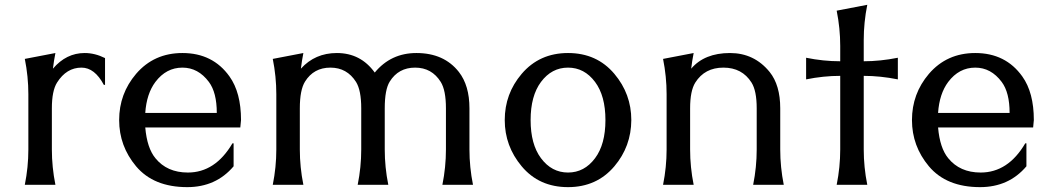

<svg xmlns="http://www.w3.org/2000/svg" viewBox="-20 -767 4360 797"><path d="M83 0Q97.7 -73.2 97.7 -146.5V-376Q97.7 -449.2 83 -522.5L210 -546.9Q203.6 -514.6 199.7 -481.9Q254.9 -546.9 331.5 -546.9Q374 -546.9 416 -525.9V-414.6H411.1Q373 -486.3 318.4 -486.3Q255.9 -486.3 216.8 -424.3Q195.3 -390.1 195.3 -317.4V-146.5Q195.3 -73.2 210 0Z M949.7 -171.9V-76.7Q876.5 9.8 757.3 9.8Q617.7 9.8 544.9 -76.7Q474.6 -160.6 474.6 -268.6Q474.6 -377.9 544.9 -460.4Q619.1 -546.9 737.3 -546.9Q863.3 -546.9 932.6 -449.7Q980.5 -382.8 980.5 -268.6L977.5 -237.8H583Q590.3 -152.8 625 -110.4Q673.3 -50.8 759.8 -50.8Q873.5 -50.8 944.8 -171.9ZM583 -298.3H879.9Q879.9 -382.8 847.2 -426.8Q802.7 -486.3 737.3 -486.3Q669.9 -486.3 625 -426.8Q588.4 -377.9 583 -298.3Z M1112.3 0Q1127 -73.2 1127 -146.5V-376Q1127 -449.2 1112.3 -522.5L1239.3 -546.9Q1232.9 -514.6 1229 -481.9Q1287.6 -546.9 1378.4 -546.9Q1477.1 -546.9 1535.6 -465.8Q1602.5 -546.9 1708.5 -546.9Q1823.2 -546.9 1884.8 -468.3Q1928.7 -412.1 1928.7 -317.4V-146.5Q1928.7 -73.2 1943.4 0H1816.4Q1831.1 -73.2 1831.1 -146.5V-317.4Q1831.1 -392.1 1809.6 -426.8Q1772.5 -486.3 1703.1 -486.3Q1633.8 -486.3 1597.7 -428.2Q1577.1 -395 1577.1 -317.4V-146.5Q1577.1 -73.2 1591.8 0H1464.8Q1479.5 -73.2 1479.5 -146.5V-317.4Q1479.5 -392.1 1458 -426.8Q1420.4 -486.3 1351.6 -486.3Q1282.2 -486.3 1246.1 -428.2Q1224.6 -393.6 1224.6 -317.4V-146.5Q1224.6 -73.2 1239.3 0Z M2450.2 -426.8Q2405.8 -486.3 2337.9 -486.3Q2270 -486.3 2225.6 -426.8Q2182.6 -369.1 2182.6 -268.6Q2182.6 -168 2225.6 -110.4Q2270 -50.8 2337.9 -50.8Q2405.8 -50.8 2450.2 -110.4Q2493.2 -168 2493.2 -268.6Q2493.2 -369.1 2450.2 -426.8ZM2337.9 9.8Q2217.8 9.8 2145.5 -76.7Q2075.2 -160.6 2075.2 -268.6Q2075.2 -377.9 2145.5 -460.4Q2219.2 -546.9 2337.9 -546.9Q2457.5 -546.9 2530.3 -460.4Q2600.6 -377 2600.6 -268.6Q2600.1 -159.2 2530.3 -76.7Q2457 9.8 2337.9 9.8Z M2732.4 0Q2747.1 -73.2 2747.1 -146.5V-376Q2747.1 -449.2 2732.4 -522.5L2859.4 -546.9Q2853 -514.6 2849.1 -481.9Q2904.3 -546.9 3010.3 -546.9Q3110.8 -546.9 3174.8 -468.3Q3218.8 -413.6 3218.8 -317.4V-146.5Q3218.8 -73.2 3233.4 0H3106.4Q3121.1 -73.2 3121.1 -146.5V-317.4Q3121.1 -390.1 3099.6 -424.3Q3060.5 -486.3 2982.9 -486.3Q2905.3 -486.3 2866.2 -424.3Q2844.7 -390.1 2844.7 -317.4V-146.5Q2844.7 -73.2 2859.4 0Z M3453.1 0Q3467.8 -73.2 3467.8 -146.5V-452.1Q3398.4 -452.1 3326.2 -437.5V-527.3Q3397.5 -512.7 3467.8 -512.7V-576.2Q3467.8 -649.4 3453.1 -722.7L3580.1 -747.1Q3565.4 -673.8 3565.4 -600.6V-512.7Q3633.8 -512.7 3707 -527.3V-437.5Q3633.8 -452.1 3565.4 -452.1V-146.5Q3565.4 -73.2 3580.1 0Z M4240.7 -171.9V-76.7Q4167.5 9.8 4048.3 9.8Q3908.7 9.8 3835.9 -76.7Q3765.6 -160.6 3765.6 -268.6Q3765.6 -377.9 3835.9 -460.4Q3910.2 -546.9 4028.3 -546.9Q4154.3 -546.9 4223.6 -449.7Q4271.5 -382.8 4271.5 -268.6L4268.6 -237.8H3874Q3881.3 -152.8 3916 -110.4Q3964.4 -50.8 4050.8 -50.8Q4164.6 -50.8 4235.8 -171.9ZM3874 -298.3H4170.9Q4170.9 -382.8 4138.2 -426.8Q4093.8 -486.3 4028.3 -486.3Q3960.9 -486.3 3916 -426.8Q3879.4 -377.9 3874 -298.3Z"/></svg>

Font: Classica
Style: Book
Weight: 400
Version: Version 1.001